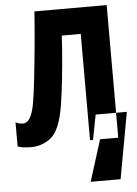

<svg xmlns="http://www.w3.org/2000/svg" viewBox="-61 -761 734 1030"><g transform="rotate(-5 305.5 -245.5)"><path d="M385 223 455 0H417L443 -134H611L546 223ZM83 10Q138 10 183.5 -22Q229 -54 251 -147Q262 -192 271 -264Q280 -336 287.5 -417Q295 -498 299 -572H401V0H553V-714H164Q158 -628 149 -531.5Q140 -435 131 -354.5Q122 -274 115 -234Q98 -120 50 -120Q30 -120 11 -130V0Q39 10 83 10Z"/></g></svg>

Font: Noto Sans Mono Extra
Style: Regular
Weight: 800
Designer: Monotype Design Team
Foundry: Monotype Imaging Inc.
Version: Version 1.900